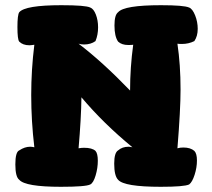

<svg xmlns="http://www.w3.org/2000/svg" viewBox="-20 -718 815 738"><path d="M54 -140Q75 -154 96 -154Q102 -154 112 -152Q100 -252 100 -353Q100 -450 112 -546Q100 -544 93 -544Q68 -544 54 -558Q47 -566 47 -614Q47 -661 54 -671Q77 -698 216 -698Q309 -698 327 -689Q340 -684 348.5 -662Q357 -640 357 -613Q357 -584 347 -560Q329 -547 303 -547Q292 -547 282 -550Q373 -481 480 -370Q480 -458 492 -546Q486 -545 473 -545Q448 -545 434 -558Q420 -578 420 -620Q420 -661 434 -671Q457 -698 599 -698Q687 -698 707 -689Q720 -684 730 -659Q740 -634 740 -607Q740 -579 727 -560Q705 -549 679 -549Q668 -549 662 -550Q674 -469 674 -374Q674 -296 662 -148Q672 -151 685 -151Q712 -151 727 -138Q737 -128 737 -101Q737 -74 728 -46Q719 -18 707 -9Q688 0 598 0Q457 0 434 -27Q419 -42 419 -89Q419 -131 434 -140Q450 -154 474 -154Q479 -154 489 -152Q378 -243 293 -344Q292 -263 282 -148Q294 -150 303 -150Q334 -150 347 -138Q356 -128 356 -100Q356 -72 347.5 -43.5Q339 -15 327 -9Q310 0 214 0Q77 0 54 -27Q39 -38 39 -86Q39 -134 54 -140Z"/></svg>

Font: Gorditas
Style: Bold
Weight: 700
Designer: Gustavo Dipre (gbrenda1987@gmail.com)
Foundry: Gustavo Dipre (gbrenda1987@gmail.com)
Version: Version 001.001